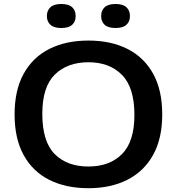

<svg xmlns="http://www.w3.org/2000/svg" viewBox="-20 -958 909 987"><path d="M434.5 9.5Q319 9.5 233.8 -33.2Q148.5 -76 101.8 -160.5Q55 -245 55 -370Q55 -495 102 -579.5Q149 -664 234.2 -706.8Q319.5 -749.5 434.5 -749.5Q550 -749.5 635.2 -706.5Q720.5 -663.5 767.2 -579Q814 -494.5 814 -370Q814 -245.5 766.8 -161Q719.5 -76.5 634.2 -33.5Q549 9.5 434.5 9.5ZM434.5 -102Q543.5 -102 607.2 -166Q671 -230 671 -367Q671 -508.5 606.8 -573.2Q542.5 -638 434.5 -638Q326.5 -638 262 -574.8Q197.5 -511.5 197.5 -373Q197.5 -230 261.2 -166Q325 -102 434.5 -102ZM574 -814Q536 -814 518 -830.5Q500 -847 500 -875.5Q500 -904 518 -920.8Q536 -937.5 574 -937.5Q611.5 -937.5 629.8 -920.8Q648 -904 648 -875.5Q648 -847 629.8 -830.5Q611.5 -814 574 -814ZM295 -814Q257.5 -814 239.2 -830.5Q221 -847 221 -875.5Q221 -904 239.2 -920.8Q257.5 -937.5 295 -937.5Q333 -937.5 351 -920.8Q369 -904 369 -875.5Q369 -847 351 -830.5Q333 -814 295 -814Z"/></svg>

Font: Encode Sans Expanded SemiBold
Style: Regular
Weight: 600
Width: 7
Designer: Multiple Designers
Foundry: Impallari Type
Version: Version 3.000; ttfautohint (v1.8.3) -l 8 -r 50 -G 200 -x 14 